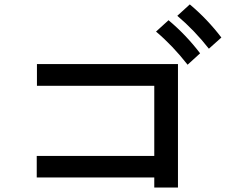

<svg xmlns="http://www.w3.org/2000/svg" viewBox="-20 -880 1040 855"><path d="M143.6 -89.8V-185.5H667V-498H144.5V-594.7H772.5V-44.9H667V-89.8ZM769.5 -809.6 825.2 -860.4Q903.3 -794.9 965.8 -712.9L910.2 -663.1Q845.7 -745.1 769.5 -809.6ZM674.8 -739.3 730.5 -790Q808.6 -724.6 871.1 -642.6L815.4 -591.8Q749 -676.8 674.8 -739.3Z"/></svg>

Font: Gothic A1 SemiBold
Style: Regular
Weight: 600
Version: Version 2.50